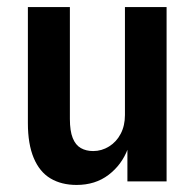

<svg xmlns="http://www.w3.org/2000/svg" viewBox="-20 -514 553 544"><path d="M197 10Q154 10 123 -8.5Q92 -27 75.5 -66.5Q59 -106 59 -165V-494H178V-177Q178 -143 186 -123Q194 -103 209 -94.5Q224 -86 244 -86Q268 -86 289 -99Q310 -112 322 -135Q334 -158 334 -188V-494H452V0H341V-92H342Q325 -47 287.5 -18.5Q250 10 197 10Z"/></svg>

Font: Nunito Sans 10pt Condensed
Style: Bold
Weight: 700
Width: 3
Designer: Vernon Adams
Foundry: Vernon Adams
Version: Version 3.101;gftools[0.9.27]